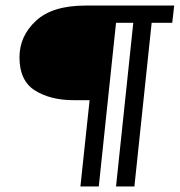

<svg xmlns="http://www.w3.org/2000/svg" viewBox="-20 -670 646 690"><path d="M606 -650 599 -588H525L463 0H397L459 -588H397L335 0H269L302 -310H245Q161 -310 105.5 -345Q50 -380 50 -464Q50 -540 109 -595Q168 -650 287 -650Z"/></svg>

Font: Zilla Slab Regular
Style: Italic
Weight: 400
Italic angle: -6°
Designer: Typotheque.com
Foundry: Typotheque type foundry
Version: Version 1.1; 2017; ttfautohint (v1.6)